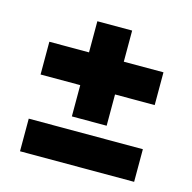

<svg xmlns="http://www.w3.org/2000/svg" viewBox="-83 -641 684 685"><g transform="rotate(15 259.0 -298.0)"><path d="M48.5 -38V-158.5H470V-38ZM323.5 -206H195V-557.5H323.5ZM48.5 -321.5V-442.5H470V-321.5Z"/></g></svg>

Font: Anek Tamil
Style: Bold
Weight: 700
Designer: Aadarsh Rajan (Tamil), Yesha Goshar (Latin)
Foundry: Ek Type
Version: Version 1.003